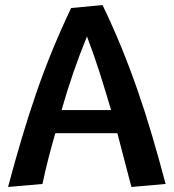

<svg xmlns="http://www.w3.org/2000/svg" viewBox="-20 -732 692 764"><path d="M12 12Q39 -89 66.5 -181.5Q94 -274 124 -361Q154 -448 188.5 -532Q223 -616 263 -700L388 -712Q428 -629 462 -546Q496 -463 526.5 -375.5Q557 -288 584.5 -195Q612 -102 639 0L503 12Q489 -41 475 -94.5Q461 -148 447 -202H200Q186 -153 173 -103Q160 -53 149 0ZM326 -587Q268 -445 225 -294H422Q400 -369 376.5 -443Q353 -517 326 -587Z"/></svg>

Font: Cantora One
Style: Regular
Weight: 400
Designer: Pablo Impallari, Rodrigo Fuenzalida
Foundry: Pablo Impallari
Version: Version 1.002; ttfautohint (v0.8) -G 200 -r 50